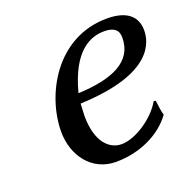

<svg xmlns="http://www.w3.org/2000/svg" viewBox="-89 -527 622 625"><g transform="rotate(-20 222.0 -214.5)"><path d="M168 -208C426 -218 444 -324 444 -362C444 -405 417 -439 343 -439C166 -439 77 -269 77 -143C77 -61 128 10 212 10C296 10 371 -27 410 -82C405 -93 403 -120 401 -133L394 -134C366 -84 297 -38 249 -38C205 -38 166 -77 166 -166C166 -175 168 -200 168 -208ZM369 -364C369 -279 290 -247 173 -242C208 -377 272 -403 320 -403C354 -403 369 -390 369 -364Z"/></g></svg>

Font: Libertinus Sans
Style: Italic
Weight: 400
Italic angle: -12°
Designer: Philipp H. Poll, Khaled Hosny
Foundry: Caleb Maclennan
Version: Version 7.050;RELEASE